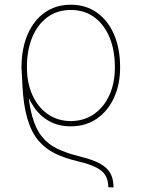

<svg xmlns="http://www.w3.org/2000/svg" viewBox="-20 -574 606 825"><path d="M467.8 231.4 445.3 230.5Q445.3 201.2 433.8 180.9Q422.4 160.6 393.6 145.8Q364.7 130.9 311.5 118.2Q259.3 106 217.5 85.9Q175.8 65.9 145.8 30.8Q115.7 -4.4 98.1 -62.5Q80.6 -120.6 76.2 -209L72.3 -284.2L95.7 -270.5L98.6 -209Q103.5 -127.4 118.4 -74Q133.3 -20.5 159.7 12.5Q186 45.4 225.1 64.5Q264.2 83.5 317.4 96.7Q358.9 106.9 387.7 118.7Q416.5 130.4 434.1 146Q451.7 161.6 459.7 182.6Q467.8 203.6 467.8 231.4ZM284.2 -31.2Q232.4 -31.2 192.9 -52.7Q153.3 -74.2 126.5 -113Q99.6 -151.9 84 -204.1Q81.5 -216.3 79.6 -229.2Q77.6 -242.2 75.9 -255.9Q74.2 -269.5 72.3 -283.2V-285.2Q72.8 -366.2 98.9 -426.5Q125 -486.8 172.6 -520.3Q220.2 -553.7 284.2 -553.7Q348.6 -553.7 396.2 -520Q443.8 -486.3 470 -426Q496.1 -365.7 496.1 -285.2V-284.2Q496.1 -211.4 470 -154.3Q443.8 -97.2 396.2 -64.2Q348.6 -31.2 284.2 -31.2ZM284.2 -53.7Q341.8 -54.2 384.3 -84Q426.8 -113.8 450.2 -165.5Q473.6 -217.3 473.6 -283.2V-285.2Q473.6 -359.4 450.2 -414.6Q426.8 -469.7 384.5 -500.5Q342.3 -531.2 284.2 -531.2Q226.6 -531.2 184.3 -500.5Q142.1 -469.7 118.9 -414.6Q95.7 -359.4 95.7 -285.2V-284.2Q95.7 -218.3 118.9 -166.3Q142.1 -114.3 184.3 -84.2Q226.6 -54.2 284.2 -53.7Z"/></svg>

Font: Inter 18pt Thin
Style: Regular
Weight: 250
Designer: Rasmus Andersson
Foundry: rsms
Version: Version 4.001;git-66647c0bb